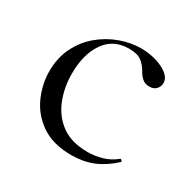

<svg xmlns="http://www.w3.org/2000/svg" viewBox="-102 -498 614 613"><g transform="rotate(30 205.5 -191.5)"><path d="M230.8 12Q162.6 12 119.6 -17.5Q76.6 -47 56.3 -92.6Q36 -138.2 36 -185.2Q36 -235.2 55.4 -274.2Q74.8 -313.2 106.9 -340.1Q139 -367 177.8 -381Q216.6 -395 254.4 -395Q282.6 -395 309.2 -387.3Q335.8 -379.6 353.2 -365.9Q370.6 -352.2 370.6 -334.4Q370.6 -321.4 361.8 -311.7Q353 -302 336.4 -302Q320.2 -302 309.4 -311.8Q298.6 -321.6 292.2 -334.6Q281.2 -353 266.3 -363.9Q251.4 -374.8 221 -374.8Q163.6 -374.8 132.9 -330.6Q102.2 -286.4 102.2 -215Q102.2 -164.2 119.6 -120.3Q137 -76.4 173.8 -49.5Q210.6 -22.6 270 -22.6Q296.8 -22.6 322.9 -30Q349 -37.4 371.6 -55.8Q374.4 -57.8 377.9 -53.8Q381.4 -49.8 378.6 -47.8Q344.4 -16.6 309 -2.3Q273.6 12 230.8 12Z"/></g></svg>

Font: Cormorant Garamond Light
Style: Regular
Weight: 300
Designer: Christian Thalmann (Catharsis Fonts)
Foundry: Catharsis Fonts
Version: Version 4.001